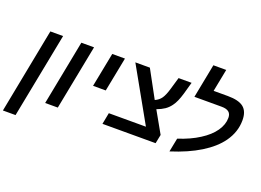

<svg xmlns="http://www.w3.org/2000/svg" viewBox="-138 -1152 2282 1679"><g transform="rotate(20 1003.0 -312.5)"><path d="M270 -603.5 115.7 188H-2L151.4 -603.5Z M558.1 -603.5 440.4 0H322.8L439.9 -603.5Z M845.7 -603.5 783.2 -284.2H665L727.5 -603.5Z M1367.2 -82.5 1350.6 0H856L876.5 -106.4H1221.7L942.4 -603.5H1077.6L1214.4 -352.1Q1251.5 -368.2 1272.7 -398.9Q1293.9 -429.7 1312 -492.2L1344.7 -603.5H1465.8L1434.6 -492.2Q1422.4 -450.7 1408.9 -420.2Q1395.5 -389.6 1378.9 -367.7Q1357.4 -337.9 1327.9 -317.6Q1298.3 -297.4 1254.9 -281.2Z M1873 -425.3Q1873 -461.9 1851.1 -479.5Q1829.1 -497.1 1784.2 -497.1H1530.8L1592.3 -813H1711.9L1670.9 -603.5H1803.2Q1904.8 -603.5 1950.4 -566.7Q1996.1 -529.8 1996.1 -447.8Q1996.1 -338.9 1928.7 -244.1Q1869.1 -160.6 1757.8 -92Q1646.5 -23.4 1488.8 26.4L1514.2 -101.6Q1627.4 -138.2 1707.5 -189.9Q1788.6 -241.2 1830.8 -302Q1873 -362.8 1873 -425.3Z"/></g></svg>

Font: Arimo SemiBold
Style: Italic
Weight: 600
Italic angle: -12°
Version: Version 1.33